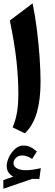

<svg xmlns="http://www.w3.org/2000/svg" viewBox="-36 -804 332 1169"><path d="M46.4 190.4Q46.4 210.9 68.4 221.7Q90.3 232.4 120.1 232.4Q138.7 232.4 163.3 229Q188 225.6 212.4 219.7L203.6 285.6L159.7 285.2L-15.6 345.2V292.5L44.9 271.5Q4.9 250 4.9 207Q4.9 181.6 18.8 152.6Q32.7 123.5 55.7 102.8Q78.6 82 105.5 82Q127.9 82 146 89.8Q164.1 97.7 188.5 118.2L159.7 163.6Q127.9 142.6 99.6 142.6Q77.1 142.6 61.8 156.2Q46.4 169.9 46.4 190.4ZM162.6 -783.7Q178.2 -707 189 -620.8Q199.7 -534.7 205.3 -452.6Q210.9 -370.6 210.9 -306.2Q210.9 -198.2 188.7 -119.9Q166.5 -41.5 115.7 7.8L41 -28.3Q58.6 -70.3 67.1 -117.4Q75.7 -164.6 75.7 -235.4Q75.7 -327.6 64.2 -433.8Q52.7 -540 23.9 -679.2Z"/></svg>

Font: Pinar-FD Bold
Style: Regular
Weight: 700
Designer: Amin Abedi
Version: Version 3.000